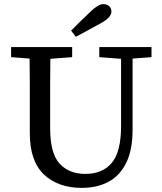

<svg xmlns="http://www.w3.org/2000/svg" viewBox="-20 -899 787 934"><path d="M463 -621V-670H717V-621L625 -614V-269Q625 -170 594 -107Q563 -44 507.5 -14.5Q452 15 378 15Q263 15 194 -50Q125 -115 125 -251V-360Q125 -423 125 -486.5Q125 -550 124 -614L34 -621V-670H331V-621L225 -613Q224 -551 224 -487.5Q224 -424 224 -360V-275Q224 -153 270 -103Q316 -53 395 -53Q479 -53 524 -107Q569 -161 569 -287V-613ZM326 -750Q350 -774 373.5 -797.5Q397 -821 421 -843Q458 -879 483 -879Q500 -879 511 -869Q522 -859 522 -843Q522 -815 474 -788Q443 -771 412 -754Q381 -737 349 -720Z"/></svg>

Font: Source Serif 4 SmText
Style: Regular
Weight: 400
Designer: Frank Grießhammer
Foundry: Adobe
Version: Version 4.005;hotconv 1.1.0;makeotfexe 2.6.0